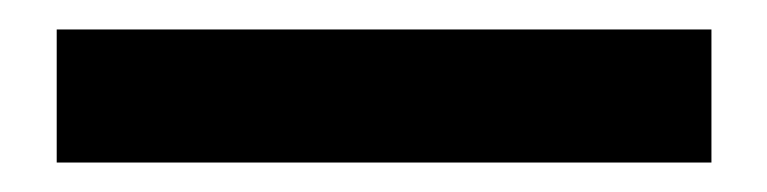

<svg xmlns="http://www.w3.org/2000/svg" viewBox="-20 30 515 129"><path d="M18.1 139.2V49.8H458V139.2Z"/></svg>

Font: Fixel Text SemiBold
Style: Regular
Weight: 600
Width: 4
Designer: AlfaBravo + MacPaw
Foundry: Kyrylo Tkachov, Marchela Mozhyna, Serhii Makarenko, Maria Weinstein, Zakhar Kryvoshyya
Version: Version 1.211